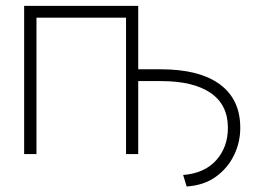

<svg xmlns="http://www.w3.org/2000/svg" viewBox="-20 -536 889 668"><path d="M460.9 -515.6V-294.9H539.6Q674.3 -294.9 745.4 -242.2Q816.4 -189.5 815.9 -90.3Q815.9 -41 794.2 3.9Q772.5 48.8 731 78.9Q689.5 108.9 629.4 112.8L617.2 72.8Q691.4 66.9 732.2 21.5Q772.9 -23.9 772.9 -91.3Q772.9 -171.4 712.9 -212.6Q652.8 -253.9 539.6 -253.9H460.9V0H418.5V-474.6H106.9V0H64V-515.6Z"/></svg>

Font: Inter Display ExtraLight
Style: Regular
Weight: 200
Designer: Rasmus Andersson
Foundry: rsms
Version: Version 4.000;git-a52131595